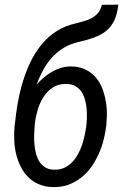

<svg xmlns="http://www.w3.org/2000/svg" viewBox="-20 -778 519 809"><path d="M282.2 -498C267.1 -498.5 252.4 -496.6 239.3 -492.7C225.6 -488.8 212.9 -483.4 200.7 -476.6C188.5 -469.7 176.8 -461.4 165.5 -452.1C154.3 -442.9 144 -432.6 134.3 -421.9C142.6 -444.3 152.3 -465.3 163.1 -484.9C173.3 -503.9 186 -521.5 200.2 -537.1C214.4 -552.2 230.5 -565.4 249 -576.7C267.1 -587.9 288.6 -596.2 313 -601.6C336.9 -606.9 358.9 -613.3 377.9 -620.6C397 -627.4 413.6 -636.7 427.7 -647.9C441.4 -659.2 452.6 -673.8 461.4 -691.4C469.7 -709 475.6 -731.4 478.5 -758.3L409.2 -757.8C405.8 -744.1 400.9 -732.9 393.6 -724.1C386.2 -715.3 377.4 -708 367.7 -702.6C357.4 -696.8 346.7 -692.4 335 -689C322.8 -685.5 310.5 -682.1 298.3 -679.2C269.5 -672.9 243.7 -662.6 221.2 -648.4C198.2 -634.3 178.2 -617.2 161.1 -597.2C143.6 -577.1 128.4 -555.2 115.7 -531.2C103 -507.3 92.3 -481.9 83.5 -456.1C74.2 -429.7 66.9 -402.8 61 -376C55.2 -348.6 50.8 -321.8 47.4 -295.9L43.5 -262.2L43 -258.8L41.5 -247.6C39.6 -228.5 39.1 -209.5 40 -189.5C40.5 -169.4 43 -150.4 47.4 -131.3C51.8 -112.3 58.1 -94.2 66.4 -77.6C74.7 -60.5 85 -45.9 97.7 -33.2C109.9 -20 125 -9.8 142.1 -2.4C159.2 5.4 179.2 9.8 202.1 10.3C225.6 10.7 247.1 7.8 267.1 1C286.6 -6.3 304.2 -16.1 320.3 -28.3C336.4 -40.5 350.6 -54.7 362.8 -71.8C375 -88.9 385.7 -106.9 394.5 -126.5C403.3 -145.5 410.6 -165.5 416 -186.5C421.4 -207.5 425.3 -228 427.7 -248L428.7 -259.8C430.2 -276.9 430.7 -294.4 430.2 -313C429.2 -331.1 426.8 -349.1 422.9 -366.7C418.9 -383.8 413.6 -400.4 406.2 -416.5C398.9 -432.1 389.2 -445.8 377.9 -458C366.7 -469.7 353 -479 337.4 -486.3C321.3 -493.7 303.2 -497.6 282.2 -498ZM259.8 -424.3C273.9 -423.8 285.6 -421.4 295.9 -416C305.7 -410.6 314 -403.3 320.8 -395C327.1 -386.2 332.5 -376.5 335.9 -365.2C339.4 -354 342.3 -342.8 343.8 -330.6C345.2 -318.4 346.2 -306.2 346.2 -293.9C346.2 -281.7 345.7 -270.5 344.7 -259.8L343.8 -248.5C342.3 -236.3 339.8 -223.1 336.9 -209C334 -194.8 330.1 -180.7 325.7 -167C320.8 -152.8 314.9 -139.6 307.6 -127C300.3 -113.8 292 -102.5 282.7 -93.3C272.9 -83.5 261.7 -75.7 249.5 -70.3C236.8 -64.9 222.7 -62.5 207 -63C191.9 -63.5 179.7 -66.9 169.9 -73.2C159.7 -79.6 151.9 -87.9 145.5 -98.1C139.2 -108.4 134.3 -119.6 131.3 -132.3C127.9 -145 126 -158.2 125 -171.9C123.5 -185.1 123.5 -198.2 124 -211.4C124.5 -224.6 125 -236.3 126 -246.6L127 -257.8C128.9 -275.9 132.8 -294.9 138.7 -314.9C144.5 -335 152.8 -353 163.6 -369.6C173.8 -385.7 187 -399.4 203.1 -409.7C218.8 -419.9 237.8 -424.8 259.8 -424.3Z"/></svg>

Font: Roboto Condensed
Style: Italic
Weight: 400
Designer: Google
Version: Version 1.000;PS 001.000;hotconv 1.0.88;makeotf.lib2.5.64775